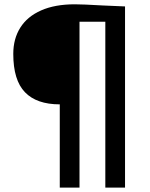

<svg xmlns="http://www.w3.org/2000/svg" viewBox="-20 -855 685 875"><path d="M40.5 -609.4Q40.5 -678.2 72.5 -729Q104.5 -779.8 167.5 -807.6Q230.5 -835.4 320.8 -835.4Q356 -835.4 448.2 -830.1Q525.9 -826.2 549.8 -825.7V0H460V-755.9H342.3V0H252.4V-379.4Q147 -379.4 93.8 -434.6Q40.5 -489.7 40.5 -609.4Z"/></svg>

Font: Merriweather Sans
Style: Regular
Weight: 400
Designer: Eben Sorkin
Foundry: Eben Sorkin
Version: Version 1.006; ttfautohint (v1.4.1) -l 6 -r 50 -G 0 -x 11 -H